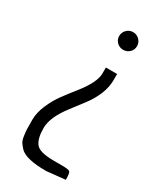

<svg xmlns="http://www.w3.org/2000/svg" viewBox="-188 -605 714 858"><g transform="rotate(30 169.5 -176.0)"><path d="M265.5 -528.5Q279 -515 279 -496Q279 -477 265.5 -464Q252 -451 233 -451Q214 -451 200.5 -464Q187 -477 187 -496Q187 -515 200.5 -528.5Q214 -542 233 -542Q252 -542 265.5 -528.5ZM146 -192Q206 -267 206 -313V-344H264V-313Q264 -242 206 -165Q182 -133 158 -102Q100 -27 100 28.5Q100 84 120 108.5Q140 133 212 133H252Q289 133 295.5 139Q302 145 302 180L206 190Q101 190 70 158Q58 145 51.5 135Q45 125 42 104Q39 83 38.5 69.5Q38 56 38 21Q38 -14 55.5 -55Q73 -96 97.5 -129Q122 -162 146 -192Z"/></g></svg>

Font: Economica
Style: Regular
Weight: 400
Designer: Vicente Lamonaca
Foundry: Vicente Lamonaca
Version: Version 1.101